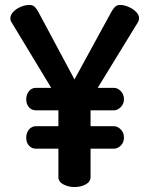

<svg xmlns="http://www.w3.org/2000/svg" viewBox="-20 -756 604 776"><path d="M281 0Q257 0 236.5 -10.5Q216 -21 216 -41V-155H126Q108 -155 97 -167.5Q86 -180 86 -199Q86 -219 97 -232.5Q108 -246 126 -246H216V-310H126Q108 -310 97 -322.5Q86 -335 86 -354Q86 -374 97 -387.5Q108 -401 126 -401H187L26 -667Q23 -671 22.5 -675.5Q22 -680 22 -683Q22 -696 34 -708.5Q46 -721 64 -728.5Q82 -736 99 -736Q113 -736 121 -727.5Q129 -719 136 -706L281 -435L429 -706Q436 -719 444 -727.5Q452 -736 465 -736Q482 -736 500 -728Q518 -720 530 -708Q542 -696 542 -683Q542 -674 538 -667L375 -401H440Q455 -401 468 -388Q481 -375 481 -355Q481 -336 468 -323Q455 -310 440 -310H346V-246H440Q455 -246 468 -233Q481 -220 481 -200Q481 -180 468 -167.5Q455 -155 440 -155H346V-41Q346 -21 326 -10.5Q306 0 281 0Z"/></svg>

Font: Dosis ExtraLight
Style: Bold
Weight: 700
Version: Version 3.001; ttfautohint (v1.8.2)